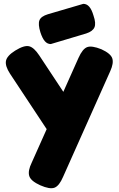

<svg xmlns="http://www.w3.org/2000/svg" viewBox="-20 -749 616 998"><path d="M189 214Q140 192 132 165.5Q124 139 145 96L388 -448Q409 -495 433 -504Q457 -513 507 -493Q555 -471 563.5 -446Q572 -421 553 -379L308 170Q288 217 263.5 226.5Q239 236 189 214ZM270 -6 32 -366Q6 -406 11 -432.5Q16 -459 59 -486Q106 -515 131.5 -508.5Q157 -502 184 -461L346 -216ZM244 -520Q226 -520 213 -535Q200 -550 190 -581Q177 -623 185 -643.5Q193 -664 229 -675L413 -729Q431 -729 444 -714Q457 -699 466 -668Q480 -628 471 -607Q462 -586 428 -575Z"/></svg>

Font: Fredoka Light
Style: Bold
Weight: 700
Version: Version 2.001